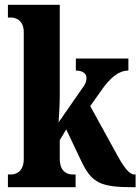

<svg xmlns="http://www.w3.org/2000/svg" viewBox="-20 -780 585 800"><path d="M13 0H295V-53H282C264 -53 229 -61 229 -119V-196L256 -241L320 -106C363 -17 401 0 533 0H545V-53H541C518 -53 496 -83 466 -138L356 -338L400 -400C441 -460 477 -486 515 -486V-536H296V-486C323 -486 340 -474 340 -457C340 -450 341 -435 324 -414L224 -270C225 -282 229 -343 229 -377V-760H13V-707H25C42 -707 79 -699 79 -646V-118C79 -61 43 -53 25 -53H13Z"/></svg>

Font: Noto Serif Hebrew ExtraCondensed ExtraBold
Style: Regular
Weight: 800
Width: 2
Designer: Monotype Design Team
Foundry: Monotype Imaging Inc.
Version: Version 2.004